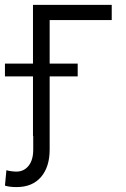

<svg xmlns="http://www.w3.org/2000/svg" viewBox="-62 -550 511 776"><path d="M389.6 -468.8H138.7V-293H252V-241.2H138.7V54.7Q138.7 124.5 103.8 165.3Q68.8 206.1 4.9 206.1Q-24.4 206.1 -42 200.2L-36.1 137.7Q-30.8 140.1 -17.6 141.8Q-4.4 143.6 3.9 143.6Q34.7 143.6 53.5 120.1Q72.3 96.7 72.3 54.7V0H71.3V-241.2H-42V-293H71.3V-530.3H389.6Z"/></svg>

Font: Pretendard Std Light
Style: Regular
Weight: 300
Designer: Base glyphs from Inter by Rasmus Andersson; Hangeul glyphs from Noto Sans CJK(Source Han Sans) by Jang Soo-young and Kan
Foundry: Kil Hyung-jin
Version: Version 1.309